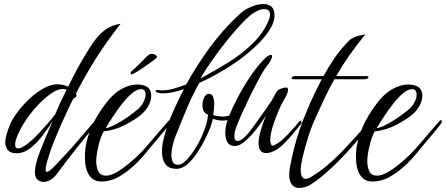

<svg xmlns="http://www.w3.org/2000/svg" viewBox="-20 -756 2211 952"><path d="M196 146Q178 146 165.5 134Q153 122 153 97Q153 60 179 -6.5Q205 -73 241 -156Q221 -123 192.5 -85.5Q164 -48 131 -22Q98 4 63 4Q32 4 19 -11.5Q6 -27 6 -51Q6 -66 12.5 -89Q19 -112 28 -134Q37 -156 45 -168Q70 -209 107.5 -248Q145 -287 186.5 -312.5Q228 -338 267 -338Q292 -338 318 -326Q341 -374 364.5 -417Q388 -460 408 -492Q441 -548 468.5 -578Q496 -608 522.5 -621Q549 -634 578 -638Q511 -553 458.5 -470.5Q406 -388 357 -293Q359 -287 359 -284Q359 -277 354.5 -273Q350 -269 345 -269Q334 -249 318 -215Q302 -181 284 -140.5Q266 -100 249 -58Q232 -16 221 21Q206 67 206 86Q206 96 212 96Q225 96 258 60L305 10L337 -25L411 -111Q421 -122 431 -134Q441 -146 450 -157Q453 -160 456 -160Q462 -160 462 -153Q462 -149 457 -142Q447 -128 434.5 -113Q422 -98 411 -85Q408 -82 394.5 -65Q381 -48 361.5 -23.5Q342 1 322 27Q302 53 285 75.5Q268 98 259 110Q246 127 229 136.5Q212 146 196 146ZM70 -20Q87 -20 120 -46Q141 -62 167.5 -90Q194 -118 218 -145.5Q242 -173 253 -188Q265 -217 279.5 -248Q294 -279 310 -311Q302 -315 292 -315Q265 -315 231.5 -291Q198 -267 171 -238Q136 -202 108.5 -160.5Q81 -119 67 -85Q55 -57 55 -39Q55 -20 70 -20Z M482 144Q443 144 422 112.5Q401 81 401 23Q401 13 401.5 3Q402 -7 403 -18Q409 -67 433.5 -125Q458 -183 509 -249Q543 -293 583 -315Q623 -337 660 -337Q686 -337 706 -327Q730 -314 730 -280Q730 -255 712 -224.5Q694 -194 651 -166Q594 -130 556 -118Q518 -106 495 -105Q487 -94 479 -70.5Q471 -47 465.5 -21.5Q460 4 458 24Q458 28 457.5 32.5Q457 37 457 42Q457 72 467.5 93.5Q478 115 505 115Q529 115 559 97.5Q589 80 618.5 55.5Q648 31 670.5 8.5Q693 -14 702 -25L776 -111L816 -157Q819 -160 821 -160Q827 -160 827 -152Q827 -149 822 -142Q812 -128 799.5 -113Q787 -98 776 -85Q762 -69 741.5 -44Q721 -19 698.5 8Q676 35 655 55Q617 92 573.5 118Q530 144 482 144ZM504 -121Q518 -122 539 -132Q560 -142 583 -156Q606 -170 625.5 -184.5Q645 -199 657 -209Q680 -227 691 -249Q702 -271 702 -287Q702 -298 696.5 -306Q691 -314 680 -314Q659 -314 634.5 -293.5Q610 -273 585.5 -241.5Q561 -210 539.5 -177.5Q518 -145 504 -121ZM634 -387Q628 -387 628 -394Q628 -398 631 -401Q650 -418 673.5 -441.5Q697 -465 707 -475Q712 -480 718 -484.5Q724 -489 731 -489Q745 -489 752 -483Q759 -477 759 -473Q759 -471 745 -460Q731 -449 714.5 -437.5Q698 -426 689 -420Q683 -416 671 -408Q659 -400 648.5 -394Q638 -388 635 -387Z M856 81Q815 81 799 56.5Q783 32 783 -3Q783 -35 792 -70.5Q801 -106 811 -135Q824 -172 846.5 -221Q869 -270 892 -314Q863 -304 836 -298.5Q809 -293 789 -293Q775 -293 766 -296Q751 -299 751 -305Q751 -312 770 -309Q774 -308 777.5 -308Q781 -308 785 -308Q810 -308 839.5 -316Q869 -324 903 -337Q957 -435 1022.5 -523.5Q1088 -612 1163 -681Q1189 -707 1223 -721.5Q1257 -736 1285 -736Q1307 -736 1322.5 -725.5Q1338 -715 1340 -692Q1341 -688 1341 -679Q1341 -657 1330 -632Q1315 -601 1288 -569Q1261 -537 1224 -505Q1205 -489 1185.5 -473.5Q1166 -458 1145 -444Q1102 -415 1056.5 -389.5Q1011 -364 968 -345Q947 -307 929 -269Q911 -231 897 -196Q885 -168 872 -135Q859 -102 852 -85Q843 -64 836.5 -37Q830 -10 830 13Q830 33 837 47Q844 61 862 61Q878 61 895 46.5Q912 32 928 10Q944 -12 957 -34Q970 -56 981.5 -82.5Q993 -109 1001 -134Q1009 -159 1010 -175L1011 -188Q984 -196 984 -234Q984 -257 993 -274Q1002 -291 1015 -291Q1031 -291 1036.5 -276Q1042 -261 1042 -239Q1042 -214 1037 -186Q1042 -183 1058.5 -180.5Q1075 -178 1085 -178Q1120 -178 1144.5 -200Q1169 -222 1191 -251Q1194 -254 1196 -254Q1202 -254 1202 -243Q1202 -239 1200 -233Q1177 -199 1149 -178.5Q1121 -158 1084 -158Q1062 -158 1036 -167L1030 -146L1024 -127Q1015 -103 998 -68.5Q981 -34 958.5 0.5Q936 35 909.5 58Q883 81 856 81ZM973 -367Q1042 -403 1110 -445Q1178 -487 1232 -539.5Q1286 -592 1313 -657Q1319 -672 1319 -683Q1319 -711 1290 -711Q1270 -711 1241 -694Q1219 -681 1184 -645Q1149 -609 1109.5 -560Q1070 -511 1034 -460Q998 -409 973 -367Z M1300 3Q1280 3 1271 -10Q1262 -23 1262 -45Q1262 -71 1272.5 -107.5Q1283 -144 1298 -182Q1284 -160 1265 -134Q1246 -108 1225 -85Q1204 -62 1183.5 -47Q1163 -32 1146 -32Q1118 -32 1107.5 -51Q1097 -70 1097 -95Q1097 -111 1099.5 -126.5Q1102 -142 1106 -154Q1124 -205 1153 -261.5Q1182 -318 1216.5 -370Q1251 -422 1287 -460Q1311 -484 1323 -484Q1329 -484 1329 -477Q1329 -470 1322.5 -457Q1316 -444 1302 -427Q1291 -414 1272 -379.5Q1253 -345 1231 -301.5Q1209 -258 1189.5 -215Q1170 -172 1157 -140Q1149 -121 1145.5 -106Q1142 -91 1142 -81Q1142 -57 1158 -57Q1179 -57 1212 -96Q1220 -106 1235 -126.5Q1250 -147 1267.5 -171.5Q1285 -196 1301 -219Q1317 -242 1327 -257L1350 -299Q1355 -309 1370.5 -315.5Q1386 -322 1399 -322Q1408 -322 1408 -313Q1408 -302 1403.5 -290.5Q1399 -279 1391 -266Q1376 -242 1362 -209Q1348 -176 1337.5 -145Q1327 -114 1324 -96Q1320 -79 1320 -62Q1320 -58 1320.5 -54Q1321 -50 1322 -47Q1324 -34 1332 -34Q1336 -34 1342 -37Q1364 -48 1386 -68.5Q1408 -89 1428 -112Q1438 -123 1447 -133Q1456 -143 1464 -154Q1467 -157 1469 -157Q1475 -157 1475 -149Q1475 -143 1471 -139L1427 -86Q1416 -73 1404 -60.5Q1392 -48 1381 -37Q1361 -18 1339 -7.5Q1317 3 1300 3Z M1461 176Q1442 176 1428 160Q1414 144 1414 110Q1414 91 1418 71Q1420 61 1426 32Q1432 3 1440 -27Q1449 -64 1465 -111.5Q1481 -159 1504 -212Q1521 -254 1539 -291Q1557 -328 1575 -363H1437Q1426 -363 1426 -368Q1426 -379 1448 -379H1584Q1609 -424 1636 -464Q1663 -504 1696 -539Q1713 -559 1727.5 -567Q1742 -575 1757.5 -578.5Q1773 -582 1792 -586Q1746 -530 1711.5 -480.5Q1677 -431 1647 -379H1795Q1807 -379 1807 -373Q1807 -370 1801.5 -366.5Q1796 -363 1785 -363H1638Q1614 -321 1592 -274.5Q1570 -228 1545 -173Q1524 -127 1507.5 -74.5Q1491 -22 1481 22Q1471 66 1471 85Q1471 131 1496 131Q1508 131 1526 119Q1565 95 1596 69.5Q1627 44 1655 16Q1670 2 1690.5 -20Q1711 -42 1732 -65Q1753 -88 1769 -106L1786 -125Q1789 -128 1791 -128Q1797 -128 1797 -120Q1797 -115 1793 -110Q1788 -102 1782 -95Q1775 -88 1769 -80Q1726 -27 1674 27Q1622 81 1567 126Q1544 144 1519 160Q1494 176 1461 176Z M1826 144Q1787 144 1766 112.5Q1745 81 1745 23Q1745 13 1745.5 3Q1746 -7 1747 -18Q1753 -67 1777.5 -125Q1802 -183 1853 -249Q1887 -293 1927 -315Q1967 -337 2004 -337Q2030 -337 2050 -327Q2074 -314 2074 -280Q2074 -255 2056 -224.5Q2038 -194 1995 -166Q1938 -130 1900 -118Q1862 -106 1839 -105Q1831 -94 1823 -70.5Q1815 -47 1809.5 -21.5Q1804 4 1802 24Q1802 28 1801.5 32.5Q1801 37 1801 42Q1801 72 1811.5 93.5Q1822 115 1849 115Q1873 115 1903 97.5Q1933 80 1962.5 55.5Q1992 31 2014.5 8.5Q2037 -14 2046 -25L2120 -111L2160 -157Q2163 -160 2165 -160Q2171 -160 2171 -152Q2171 -149 2166 -142Q2156 -128 2143.5 -113Q2131 -98 2120 -85Q2106 -69 2085.5 -44Q2065 -19 2042.5 8Q2020 35 1999 55Q1961 92 1917.5 118Q1874 144 1826 144ZM1848 -121Q1862 -122 1883 -132Q1904 -142 1927 -156Q1950 -170 1969.5 -184.5Q1989 -199 2001 -209Q2024 -227 2035 -249Q2046 -271 2046 -287Q2046 -298 2040.5 -306Q2035 -314 2024 -314Q2003 -314 1978.5 -293.5Q1954 -273 1929.5 -241.5Q1905 -210 1883.5 -177.5Q1862 -145 1848 -121Z"/></svg>

Font: Birthstone Bounce
Style: Regular
Weight: 400
Designer: Robert E. Leuschke
Foundry: Rob Leuschke
Version: Version 1.010; ttfautohint (v1.8.3)